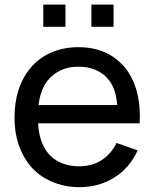

<svg xmlns="http://www.w3.org/2000/svg" viewBox="-20 -778 656 814"><path d="M257.5 -664.5H163.5V-758.5H257.5ZM461.5 -664.5H367.5V-758.5H461.5ZM180 -133.5Q202.5 -103.5 237.8 -88.2Q273 -73 312.5 -73Q373.5 -73 413.5 -101Q453.5 -128.5 474 -172L563.5 -140.5Q529.5 -65 462.5 -24Q398.5 15.5 316.5 15.5Q254 15.5 198 -8.5Q143 -32.5 106.5 -77Q41.5 -159 41.5 -278Q41.5 -406.5 106.5 -486.5Q142.5 -531.5 196 -554.8Q249.5 -578 312.5 -578Q438.5 -578 511.5 -489.5Q573 -412 573 -283.5L572 -255H141.5Q145.5 -180 180 -133.5ZM181 -435.5Q150.5 -395 143.5 -332.5H477Q471.5 -400 442.5 -437.5Q421 -466 386.5 -481Q352 -496 312.5 -495Q273.5 -496 239.2 -480.8Q205 -465.5 181 -435.5Z"/></svg>

Font: Russisch Sans Medium
Style: Regular
Weight: 500
Width: 4
Designer: Michael Sharanda (font) & Cristiano Sobral (main changes)
Foundry: Michael Sharanda
Version: Version 2.00;September 8, 2020;FontCreator 13.0.0.2681 64-bi